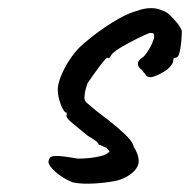

<svg xmlns="http://www.w3.org/2000/svg" viewBox="-20 -443 467 472"><path d="M158 5Q134 -5 117.5 -19.5Q101 -34 99 -44Q100 -52 103.5 -56Q107 -60 122.5 -59.5Q138 -59 172 -53Q184 -53 199.5 -54.5Q215 -56 228.5 -59.5Q242 -63 246 -68Q251 -69 248 -72.5Q245 -76 241 -80Q237 -81 232 -84Q227 -87 223 -87Q222 -92 213.5 -98Q205 -104 196 -109Q174 -127 157 -141Q140 -155 144 -161Q144 -165 144 -165.5Q144 -166 144 -166Q137 -166 129.5 -186Q122 -206 122 -222Q122 -236 129.5 -255Q137 -274 149.5 -293.5Q162 -313 175 -326Q194 -344 219 -362.5Q244 -381 270 -396Q296 -411 319 -417Q335 -423 351.5 -423Q368 -423 379 -417Q388 -415 397.5 -406Q407 -397 415.5 -386.5Q424 -376 427 -367Q427 -355 425.5 -339.5Q424 -324 421 -312.5Q418 -301 411 -301Q411 -301 408.5 -300.5Q406 -300 406 -295Q406 -285 391 -272Q372 -259 357 -254.5Q342 -250 337 -261Q333 -265 331 -268.5Q329 -272 325 -274Q325 -274 322 -277.5Q319 -281 319 -287Q319 -291 322 -294.5Q325 -298 325 -298Q333 -302 341 -313.5Q349 -325 354 -336.5Q359 -348 359 -353Q359 -359 357.5 -360.5Q356 -362 348 -362Q337 -358 318 -348.5Q299 -339 281.5 -329Q264 -319 255 -310Q251 -303 250 -301.5Q249 -300 245 -300Q245 -304 239 -297.5Q233 -291 224 -279Q215 -267 207 -255.5Q199 -244 195 -238Q194 -234 191 -225Q188 -216 188 -208Q186 -197 192.5 -191Q199 -185 216 -171Q251 -145 270 -128.5Q289 -112 298 -101.5Q307 -91 309 -82Q327 -52 318 -34Q309 -16 282 -4Q272 1 248 4.5Q224 8 199 8.5Q174 9 158 5Z"/></svg>

Font: Caveat Medium
Style: Regular
Weight: 500
Designer: Pablo Impallari
Foundry: Pablo Impallari
Version: Version 2.000